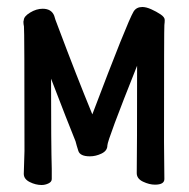

<svg xmlns="http://www.w3.org/2000/svg" viewBox="-20 -513 540 549"><path d="M99 16Q82 16 65 7.5Q48 -1 48 -16L50 -81Q50 -431 48.5 -437.5Q47 -444 47 -450Q47 -454 48 -455Q48 -466 66 -477Q84 -488 102 -488Q127 -488 135 -468Q136 -462 147 -434Q198 -298 244 -186Q344 -450 362 -480Q370 -493 387 -493Q398 -493 412.5 -486.5Q427 -480 439 -472Q451 -464 451 -456Q451 -449 450 -441.5Q449 -434 449 -106L450 -1Q450 15 423 15Q407 15 389 6.5Q371 -2 371 -18Q372 -81 372 -325Q287 -112 287 -97Q287 -82 270.5 -74Q254 -66 237 -66Q209 -66 204 -81.5Q199 -97 196 -109Q174 -163 126 -288Q126 -97 128 -30V-1Q128 7 118.5 11.5Q109 16 99 16Z"/></svg>

Font: LXGW WenKai Mono Medium
Style: Regular
Weight: 500
Monospace: yes
Designer: LXGW / Fontworks Inc.
Foundry: LXGW / Fontworks Inc.
Version: Version 1.520; June 14, 2025